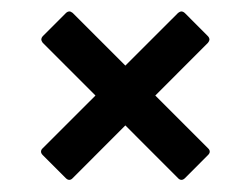

<svg xmlns="http://www.w3.org/2000/svg" viewBox="-20 -462 427 329"><path d="M194.8 -349.6 285.2 -439.9Q288.6 -442.4 290.5 -442.4Q293.9 -442.4 296.9 -439.5L335.9 -400.4Q338.9 -397.5 338.9 -394Q338.9 -392.1 336.4 -388.7L246.1 -298.3L336.9 -207.5Q339.4 -205.1 339.4 -202.1Q339.4 -199.2 336.4 -196.3L296.9 -156.7Q293.9 -153.8 291 -153.8Q288.1 -153.8 285.6 -156.2L194.8 -247.1L104 -156.2Q101.6 -153.8 98.6 -153.8Q95.7 -153.8 92.8 -156.7L53.2 -196.3Q50.3 -199.2 50.3 -202.1Q50.3 -205.1 52.7 -207.5L143.6 -298.3L53.2 -388.7Q50.8 -392.1 50.8 -394Q50.8 -397.5 53.7 -400.4L92.8 -439.5Q95.7 -442.4 99.1 -442.4Q101.1 -442.4 104.5 -439.9Z"/></svg>

Font: UnifrakturMaguntia sl
Style: Regular
Weight: 400
Designer: j. 'mach' wust, based on a font by Peter Wiegel, original typeface by Carl Albert Fahrenwaldt 1901
Version: Version 2010-11-24